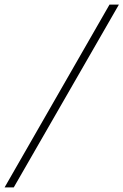

<svg xmlns="http://www.w3.org/2000/svg" viewBox="-97 -763 539 838"><path d="M-77 55 381 -743H422L-37 55Z"/></svg>

Font: Saira Thin
Style: Italic
Weight: 100
Italic angle: -12°
Designer: Hector Gatti with collaboration of the Omnibus-Type team
Foundry: Omnibus-Type
Version: Version 1.101